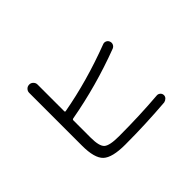

<svg xmlns="http://www.w3.org/2000/svg" viewBox="-143 -1016 1287 1287"><g transform="rotate(-45 500.0 -373.0)"><path d="M408.2 -2.9Q285.2 -2.9 241.7 -43.9Q198.2 -85 198.2 -203.1V-704.1Q198.2 -719.7 209.5 -731.4Q220.7 -743.2 238.3 -743.2Q253.9 -743.2 265.6 -731.4Q277.3 -719.7 277.3 -704.1V-451.2Q277.3 -442.4 285.2 -444.3Q525.4 -487.3 780.3 -584Q793 -588.9 806.2 -583Q819.3 -577.1 824.2 -563Q829.1 -548.8 823.2 -536.1Q817.4 -523.4 803.7 -517.6Q547.9 -420.9 286.1 -374Q277.3 -372.1 277.3 -364.3V-200.2Q277.3 -119.1 303.2 -95.7Q329.1 -72.3 417 -72.3Q612.3 -72.3 791 -86.9Q803.7 -87.9 814.5 -79.1Q825.2 -70.3 826.2 -56.2Q827.1 -42 816.9 -31.7Q806.6 -21.5 793 -18.6Q598.6 -2.9 408.2 -2.9Z"/></g></svg>

Font: Rounded Mgen+ 2m regular
Style: Regular
Weight: 400
Designer: [Source Han Sans]
Ryoko NISHIZUKA  (kana & ideographs); Paul D. Hunt (Latin, Greek & Cyrillic); Wenlong ZHANG  (bopomofo
Version: Version 1.059.20150602